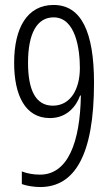

<svg xmlns="http://www.w3.org/2000/svg" viewBox="-20 -744 448 774"><path d="M359 -410C359 -617 307 -724 196 -724C90 -724 37 -632 37 -491C37 -361 81 -268 181 -268C251 -268 288 -317 303 -359H306C303 -171 254 -40 141 -40C114 -40 88 -45 68 -53V-2C86 5 117 10 142 10C280 10 359 -117 359 -410ZM196 -674C286 -674 302 -543 302 -470C302 -384 264 -318 193 -318C122 -318 93 -384 93 -491C93 -611 130 -674 196 -674Z"/></svg>

Font: Noto Sans Arabic ExtCond Light
Style: Regular
Weight: 300
Width: 2
Designer: Monotype Design Team, Nadine Chahine, Nizar Qandah and Khaled Hosny
Foundry: Monotype Imaging Inc.
Version: Version 2.012